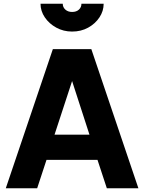

<svg xmlns="http://www.w3.org/2000/svg" viewBox="-20 -1008 772 1028"><path d="M11 0H179L229 -152H502L552 0H721L469 -745H263ZM272 -287 366 -574 459 -287ZM366 -839Q414 -839 452 -860Q490 -881 512.5 -915Q535 -949 535 -988H416Q416 -969 402.5 -956.5Q389 -944 366 -944Q344 -944 330 -956.5Q316 -969 316 -988H197Q197 -949 220 -915Q243 -881 281.5 -860Q320 -839 366 -839Z"/></svg>

Font: Plus Jakarta Sans ExtraBold
Style: Regular
Weight: 800
Designer: Gumpita Rahayu
Foundry: Tokotype
Version: Version 2.004; ttfautohint (v1.8.3)